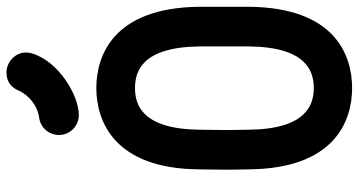

<svg xmlns="http://www.w3.org/2000/svg" viewBox="-272 -802 1086 581"><g transform="rotate(-90 270.5 -511.0)"><path d="M153 -875C153 -842 180 -815 213 -815C275 -815 377 -878 400 -957C413 -1002 375 -1034 343 -1034C310 -1034 295 -1015 288 -998C274 -967 243 -940 205 -935C175 -931 153 -905 153 -875ZM295 12C394 12 538 -39 541 -299C541 -311 541 -337 541 -365C541 -399 541 -436 541 -451C538 -712 392 -762 295 -762C197 -762 51 -710 49 -451C49 -436 48 -399 48 -365C48 -337 49 -311 49 -299C52 -39 197 12 295 12ZM421 -300C419 -126 346 -104 295 -104C245 -104 171 -126 169 -300C169 -313 168 -346 168 -365C168 -399 169 -436 169 -450C171 -624 245 -645 295 -645C346 -645 419 -623 421 -450C421 -436 421 -399 421 -365C421 -346 421 -313 421 -300Z"/></g></svg>

Font: LS
Style: Bold
Weight: 700
Designer: BSozoo
Foundry: BSozoo
Version: Version 001.000